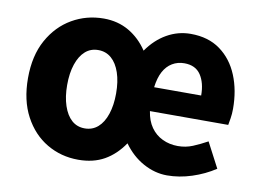

<svg xmlns="http://www.w3.org/2000/svg" viewBox="-67 -678 1073 792"><g transform="rotate(10 469.0 -282.0)"><path d="M304 14Q232 14 172.5 -21Q113 -56 77.5 -122.5Q42 -189 42 -282Q42 -376 78.5 -442Q115 -508 175.5 -543Q236 -578 308 -578Q367 -578 413.5 -551Q460 -524 492 -476Q526 -525 572.5 -551.5Q619 -578 672 -578Q746 -578 796 -541.5Q846 -505 871.5 -443Q897 -381 897 -304Q897 -282 894 -264Q891 -246 889 -235H561Q567 -195 586 -168Q605 -141 634.5 -127Q664 -113 699 -113Q732 -113 761 -125Q790 -137 821 -154L876 -49Q832 -20 779.5 -3Q727 14 676 14Q625 14 576.5 -12.5Q528 -39 493 -88Q459 -38 413 -12Q367 14 304 14ZM308 -118Q340 -118 363 -138Q386 -158 398.5 -195.5Q411 -233 411 -282Q411 -332 398.5 -369Q386 -406 363 -426Q340 -446 308 -446Q276 -446 253.5 -426Q231 -406 218.5 -369Q206 -332 206 -282Q206 -233 218.5 -195.5Q231 -158 253.5 -138Q276 -118 308 -118ZM561 -335H758Q758 -388 736 -421Q714 -454 667 -454Q639 -454 616.5 -440.5Q594 -427 580 -401Q566 -375 561 -335Z"/></g></svg>

Font: Noto Sans JP ExtraBold
Style: Regular
Weight: 800
Designer: Ryoko NISHIZUKA  (kana, bopomofo & ideographs); Paul D. Hunt (Latin, Greek & Cyrillic); Sandoll Communications , Soo-you
Foundry: Adobe
Version: Version 2.004-H2;hotconv 1.0.118;makeotfexe 2.5.65603